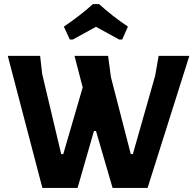

<svg xmlns="http://www.w3.org/2000/svg" viewBox="-20 -918 947 938"><path d="M321 -725 292 -788Q372 -842 434 -898H464Q529 -839 605 -788L577 -725H562Q550 -732 510 -753.5Q470 -775 449 -787Q428 -775 388 -753.5Q348 -732 336 -725ZM905 -645 701 0H530L449 -278H439L359 0H187L18 -645H176L186 -557L279 -165H289L384 -491L344 -645H508L522 -541L619 -165H629L738 -548L755 -645Z"/></svg>

Font: Alegreya Sans ExtraBold
Style: Regular
Weight: 800
Designer: Juan Pablo del Peral
Foundry: Huerta Tipografica
Version: Version 2.007